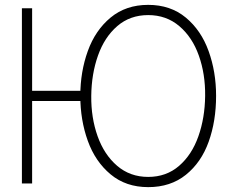

<svg xmlns="http://www.w3.org/2000/svg" viewBox="-20 -754 938 789"><path d="M70 -720H112V-381H346V-339H112V0H70ZM310 -360Q310 -459 340.8 -544.2Q371.5 -629.5 434.5 -681.8Q497.5 -734 589 -734Q680.5 -734 743.5 -681.8Q806.5 -629.5 837.2 -544.2Q868 -459 868 -360Q868 -256.5 837.5 -171.5Q807 -86.5 744 -35.8Q681 15 589 15Q497.5 15 434.5 -37.5Q371.5 -90 340.8 -175.2Q310 -260.5 310 -360ZM823 -360Q824 -449.5 797.2 -525.2Q770.5 -601 717 -646.5Q663.5 -692 589 -692Q514.5 -692 462 -646.8Q409.5 -601.5 382.8 -526Q356 -450.5 355 -360Q354 -270.5 381 -194.5Q408 -118.5 461.2 -72.8Q514.5 -27 589 -27Q663.5 -27 716 -72.5Q768.5 -118 795.2 -193.8Q822 -269.5 823 -360Z"/></svg>

Font: Tap Sans
Style: Regular
Weight: 400
Designer: Tap Payments
Foundry: Tap Payments
Version: Version 1.001;Glyphs 3.1.2 (3151)